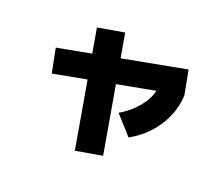

<svg xmlns="http://www.w3.org/2000/svg" viewBox="-116 -807 1233 1058"><g transform="rotate(20 500.0 -278.5)"><path d="M147 -281 119 -423 848 -560 875 -418ZM412 75 294 -605 450 -632 568 48ZM567 -204Q605 -226 634 -252.5Q663 -279 684 -308.5Q705 -338 716 -370Q727 -402 727 -435L875 -418Q873 -369 857.5 -322Q842 -275 814.5 -232.5Q787 -190 749 -155Q711 -120 665 -95Z"/></g></svg>

Font: M PLUS 2 Thin ExtraBold
Style: Regular
Weight: 800
Version: Version 1.001